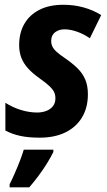

<svg xmlns="http://www.w3.org/2000/svg" viewBox="-20 -576 454 817"><path d="M148.9 9.8Q100.6 9.8 65.9 2.2Q31.2 -5.4 2.9 -20.5V-138.7Q33.2 -119.1 68.6 -108.2Q104 -97.2 137.7 -97.2Q159.2 -97.2 177 -104Q194.8 -110.8 205.3 -124.3Q215.8 -137.7 215.8 -157.7Q215.8 -171.4 210.7 -183.1Q205.6 -194.8 190.9 -209Q176.3 -223.1 148.4 -242.7Q118.7 -263.7 99.4 -284.9Q80.1 -306.2 70.8 -330.3Q61.5 -354.5 61.5 -384.3Q61.5 -436 83.7 -474.6Q106 -513.2 147.9 -534.4Q189.9 -555.7 250 -555.7Q294.9 -555.7 335.7 -544.4Q376.5 -533.2 410.6 -511.7L362.3 -413.1Q337.4 -430.7 308.6 -440.9Q279.8 -451.2 254.4 -451.2Q230.5 -451.2 214.1 -438.5Q197.8 -425.8 197.8 -401.9Q197.8 -389.2 202.9 -378.2Q208 -367.2 221.4 -355Q234.9 -342.8 259.8 -326.2Q288.6 -306.2 309.8 -285.4Q331.1 -264.6 342.5 -238.3Q354 -211.9 354 -174.8Q354 -118.2 329.3 -76.9Q304.7 -35.6 258.8 -12.9Q212.9 9.8 148.9 9.8ZM21 221.2V208Q30.8 189 42.2 162.8Q53.7 136.7 64.2 109.6Q74.7 82.5 81.1 61H207V70.8Q196.3 92.8 179.7 119.6Q163.1 146.5 143.3 172.9Q123.5 199.2 104.5 221.2Z"/></svg>

Font: Open Sans SemiCondensed
Style: Bold Italic
Weight: 700
Width: 4
Italic angle: -12°
Designer: Monotype Design Team
Foundry: Monotype Imaging Inc.
Version: Version 3.003